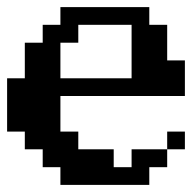

<svg xmlns="http://www.w3.org/2000/svg" viewBox="-20 -520 540 540"><path d="M500 -250H149.9V-149.9H200.2V-100.1H299.8V-49.8H350.1V-100.1H450.2V-149.9H500V-100.1H450.2V-49.8H399.9V0H149.9V-49.8H100.1V-100.1H49.8V-149.9H0V-299.8H49.8V-399.9H100.1V-450.2H149.9V-500H399.9V-450.2H450.2V-350.1H500ZM149.9 -299.8H350.1V-450.2H200.2V-399.9H149.9Z"/></svg>

Font: Redaction 50
Style: Bold
Weight: 700
Designer: Jeremy Mickel / Forest Young
Foundry: MCKL
Version: Version 2.001;hotconv 1.0.113;makeotfexe 2.5.65598 DEVELOPME